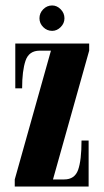

<svg xmlns="http://www.w3.org/2000/svg" viewBox="-20 -683 382 703"><path d="M34 0V-26L166.5 -497.5H125.5Q86 -497.5 73.5 -460.8Q61 -424 61 -359.5H36V-523.5H306.5V-497.5L174 -26H215Q253.5 -26 266 -61Q278.5 -96 278.5 -168.5H304.5V0ZM171 -570Q152 -570 138.2 -583.8Q124.5 -597.5 124.5 -616Q124.5 -635 138.2 -649Q152 -663 171 -663Q188.5 -663 202.2 -649Q216 -635 216 -616Q216 -597.5 202.2 -583.8Q188.5 -570 171 -570Z"/></svg>

Font: Imbue 50pt ExtraBold
Style: Regular
Weight: 800
Designer: Tyler Finck
Foundry: Etcetera Type Company
Version: Version 1.102; ttfautohint (v1.8.3)